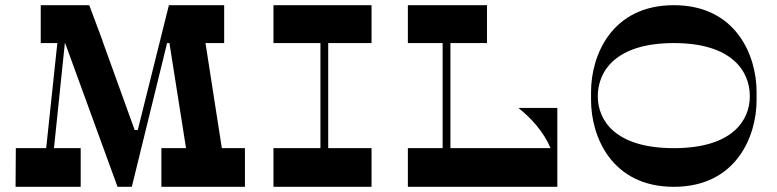

<svg xmlns="http://www.w3.org/2000/svg" viewBox="-20 -720 2996 740"><path d="M835 -149 772 -554H844V-700H631L511 -219H499L378 -554L374 -566L358 -609L324 -700H137V-554H201L158 -149H41L40 0H291V-149H188L230 -554H231L433 0H488L624 -554H633L697 -149H602V0H924V-149Z M1412 -554V-700H1034V-554H1215V-149H1034V0H1412V-149H1245V-554Z M1978 -304C2026 -266 2075 -213 2102 -149H1716V-554H1857V-700H1552V-554H1686V-149H1552V0H2128V-304Z M2896 -366C2896 -506 2817 -700 2577 -700C2337 -700 2258 -506 2258 -366V-334C2258 -194 2337 0 2577 0C2817 0 2896 -194 2896 -334ZM2577 -149C2350 -149 2284 -257 2284 -349C2284 -443 2350 -554 2577 -554C2804 -554 2870 -443 2870 -349C2870 -257 2804 -149 2577 -149Z"/></svg>

Font: Space Cowgirl Bold
Style: Regular
Weight: 700
Designer: Valery Marier
Foundry: Valery Marier
Version: Version 1.000;hotconv 1.0.109;makeotfexe 2.5.65596